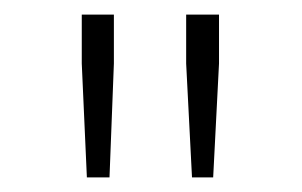

<svg xmlns="http://www.w3.org/2000/svg" viewBox="-20 -783 414 263"><path d="M99 -540H130L136 -696V-763H92V-696ZM243 -540H272L280 -696V-763H235V-696Z"/></svg>

Font: Noto Sans CJK Thin
Style: Regular
Weight: 100
Designer: Ryoko NISHIZUKA (kana & ideographs); Paul D. Hunt (Latin, Greek & Cyrillic); Wenlong ZHANG (bopomofo); Sandoll Communica
Foundry: Adobe Systems Incorporated
Version: Version 1.000;PS 1;hotconv 1.0.78;makeotf.lib2.5.61930